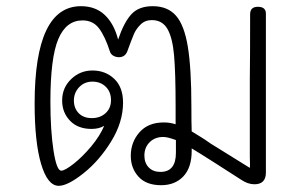

<svg xmlns="http://www.w3.org/2000/svg" viewBox="-20 -596 985 621"><path d="M840 -552V-325V-38Q840 0 803 0Q782 0 761 -14L669 -73Q617 -106 600 -116V-108Q600 -54 573 -25.5Q546 3 501 3Q453 3 428 -24.5Q403 -52 403 -92Q403 -136 431 -168Q459 -200 510 -200Q530 -200 548 -194V-252Q548 -360 543 -417Q538 -474 521.5 -502.5Q505 -531 471 -531Q449 -531 434.5 -516.5Q420 -502 413 -485.5Q406 -469 391 -428Q383 -411 365 -411Q355 -411 347 -415.5Q339 -420 336 -428Q320 -478 300.5 -504Q281 -530 247 -530Q194 -530 168.5 -469.5Q143 -409 143 -267Q143 -175 153 -109.5Q163 -44 178 -44Q190 -44 218.5 -66.5Q247 -89 275 -122.5Q303 -156 317 -189Q300 -179 276 -179Q232 -179 206.5 -205.5Q181 -232 181 -271Q181 -312 210 -340Q239 -368 279 -368Q321 -368 349.5 -341Q378 -314 378 -264Q378 -201 339.5 -138.5Q301 -76 250 -35.5Q199 5 170 5Q134 5 113 -65.5Q92 -136 92 -261Q92 -576 242 -576Q289 -576 319 -547.5Q349 -519 362 -468Q381 -524 405 -550Q429 -576 474 -576Q522 -576 549 -545.5Q576 -515 587.5 -445Q599 -375 599 -252Q599 -199 600 -171Q612 -164 622 -157.5Q632 -151 642 -145Q661 -131 685 -117L788 -53Q789 -59 788.5 -68.5Q788 -78 788 -88V-133V-338Q789 -412 789 -550Q789 -574 814 -574Q840 -574 840 -552ZM277 -214Q304 -214 321.5 -230Q339 -246 339 -272Q339 -299 322 -315.5Q305 -332 279 -332Q253 -332 236 -314Q219 -296 219 -271Q219 -246 234.5 -230Q250 -214 277 -214ZM549 -143Q522 -153 508 -153Q481 -153 464 -136Q447 -119 447 -93Q447 -69 461 -54.5Q475 -40 499 -40Q549 -40 549 -102Z"/></svg>

Font: Mali Light
Style: Regular
Weight: 300
Designer: Kitiyaporn Chalermlarp | Katatrad Aksorn Co.,Ltd.
Foundry: Cadson Demak Co.,Ltd.
Version: Version 1.000; ttfautohint (v1.6)